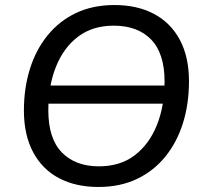

<svg xmlns="http://www.w3.org/2000/svg" viewBox="-20 -734 812 763"><path d="M126 -322 137 -394H686L674 -322ZM371 9Q281 9 214.5 -26Q148 -61 111.5 -129.5Q75 -198 75 -295Q75 -384 99 -460.5Q123 -537 169.5 -594Q216 -651 282.5 -682.5Q349 -714 435 -714Q525 -714 591.5 -679Q658 -644 694.5 -576Q731 -508 731 -411Q731 -321 707 -244.5Q683 -168 636.5 -111Q590 -54 523.5 -22.5Q457 9 371 9ZM373 -73Q458 -73 515.5 -117Q573 -161 603.5 -237Q634 -313 634 -410Q634 -522 580.5 -577Q527 -632 432 -632Q348 -632 290.5 -588.5Q233 -545 202.5 -469Q172 -393 172 -296Q172 -183 226 -128Q280 -73 373 -73Z"/></svg>

Font: Nunito Medium
Style: Italic
Weight: 500
Designer: Vernon Adams
Foundry: Vernon Adams
Version: Version 3.601